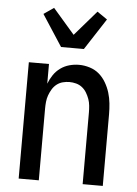

<svg xmlns="http://www.w3.org/2000/svg" viewBox="-54 -813 609 855"><g transform="rotate(5 250.0 -385.5)"><path d="M62 0V-520H152V-432Q160 -453 172.5 -471.5Q185 -490 203 -503Q221 -516 242.5 -522Q264 -528 286 -528Q310 -528 334 -520.5Q358 -513 376 -497.5Q394 -482 406.5 -460.5Q419 -439 426 -416Q433 -393 435.5 -368.5Q438 -344 438 -320V0H348V-320Q348 -335 346.5 -350.5Q345 -366 340 -380Q335 -394 327 -407.5Q319 -421 307 -430.5Q295 -440 280 -444Q265 -448 250 -448Q235 -448 220 -444Q205 -440 193 -430.5Q181 -421 173 -407.5Q165 -394 160 -380Q155 -366 153.5 -350.5Q152 -335 152 -320V0ZM199 -600 108 -740 153 -771 250 -659 347 -771 392 -740 301 -600Z"/></g></svg>

Font: Iosevka SS18 Medium
Style: Regular
Weight: 500
Monospace: yes
Designer: Belleve Invis
Foundry: Belleve Invis
Version: Version 25.1.1; ttfautohint (v1.8.4)